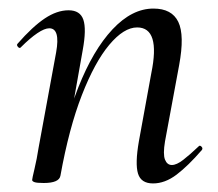

<svg xmlns="http://www.w3.org/2000/svg" viewBox="-20 -419 508 448"><path d="M337 9Q309 9 302 -14Q295 -37 304 -89L333 -248Q355 -355 300 -355Q269 -355 235 -314.5Q201 -274 171 -197Q141 -120 121 -9L107 -10Q128 -127 162.5 -214.5Q197 -302 242.5 -350.5Q288 -399 338 -399Q381 -399 396 -368Q411 -337 398 -267L365 -89Q360 -59 365 -46.5Q370 -34 381 -34Q392 -34 407.5 -46Q423 -58 443 -77Q446 -81 450 -77Q454 -73 451 -69Q419 -32 392 -11.5Q365 9 337 9ZM82 8Q66 8 60.5 6Q55 4 55 1Q55 -2 60.5 -25Q66 -48 70 -74L111 -297Q121 -353 95 -353Q84 -353 67 -341.5Q50 -330 29 -309Q26 -305 22 -309.5Q18 -314 21 -317Q56 -357 84.5 -376Q113 -395 140 -395Q167 -395 174.5 -373Q182 -351 173 -302L121 -9Q118 8 82 8Z"/></svg>

Font: Cormorant Light Medium
Style: Italic
Weight: 500
Italic angle: -10°
Version: Version 4.000